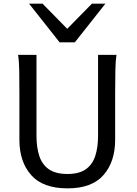

<svg xmlns="http://www.w3.org/2000/svg" viewBox="-20 -1011 743 1043"><path d="M512.7 -712.9H612.8Q607.9 -683.6 606.7 -629.9Q605.5 -576.2 605.5 -500.5V-251.5Q605.5 -132.3 542.2 -60.1Q479 12.2 346.7 12.2Q212.9 12.2 149.2 -60.1Q85.4 -132.3 85.4 -251.5V-500.5Q85.4 -572.8 84.5 -628.2Q83.5 -683.6 78.1 -712.9H178.2V-273.4Q178.2 -210 193.6 -163.3Q209 -116.7 245.8 -91.3Q282.7 -65.9 346.7 -65.9Q409.7 -65.9 445.8 -91.3Q481.9 -116.7 497.3 -163.3Q512.7 -210 512.7 -273.4ZM137.7 -991.2H210.9L345.2 -854.5L479.5 -991.2H552.7L386.7 -781.2H303.7Z"/></svg>

Font: Andika LitF DSA DSG
Style: Regular
Weight: 400
Designer: Victor Gaultney, Annie Olsen, Julie Remington, Don Collingsworth, Eric Hays, Becca Hirsbrunner
Foundry: SIL International
Version: Version 6.200 ; LitF DSA DSG; ttfautohint (v1.8.3.10-c5d8)